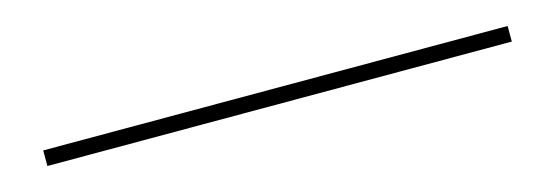

<svg xmlns="http://www.w3.org/2000/svg" viewBox="-16 -69 688 238"><g transform="rotate(-15 328.0 50.0)"><path d="M30 60V40H626V60Z"/></g></svg>

Font: Big Shoulders Display Thin
Style: Regular
Weight: 100
Designer: Patric King
Foundry: XO Type Co
Version: Version 1.000; ttfautohint (v1.8.2)